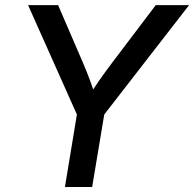

<svg xmlns="http://www.w3.org/2000/svg" viewBox="-20 -748 776 768"><path d="M239.7 0 287.6 -290 92.3 -727.5H212.4L312 -496.6Q327.1 -461.4 339.8 -427.2Q352.5 -393.1 364.7 -351.6H328.6Q354 -393.6 377.9 -427.7Q401.9 -461.9 428.2 -496.6L603 -727.5H736.3L397 -290L348.6 0Z"/></svg>

Font: Inter 24pt Medium
Style: Italic
Weight: 500
Italic angle: -9.3988°
Designer: Rasmus Andersson
Foundry: rsms
Version: Version 4.001;git-66647c0bb